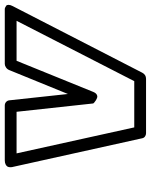

<svg xmlns="http://www.w3.org/2000/svg" viewBox="67 -679 637 811"><g transform="rotate(-90 385.5 -273.5)"><path d="M85.9 -538.1Q85.4 -539.6 85 -541.7Q84.5 -543.9 84.7 -549.8Q85 -555.7 87.2 -560.1Q89.4 -564.5 96.2 -568.1Q103 -571.8 113.8 -571.8H345.2Q354 -571.8 360.1 -566.4Q366.2 -561 367.2 -553.2L394 -305.2L495.1 -553.2Q498.5 -561.5 506.1 -566.7Q513.7 -571.8 521 -571.8H746.1Q746.1 -571.3 750 -571.8Q753.9 -572.3 758.3 -570.6Q762.7 -568.8 766.6 -565.9Q770.5 -563 770.5 -555.7Q770.5 -548.3 765.1 -538.1L483.9 8.8Q475.6 24.9 458 24.9H228Q220.7 24.9 214.6 20.5Q208.5 16.1 207 8.8ZM143.1 -522 252.9 -24.9H448.2L703.1 -522H534.2L402.8 -198.2Q398.4 -187.5 391.8 -183.6Q385.3 -179.7 378.9 -181.6Q372.6 -183.6 366.9 -187.3Q361.3 -190.9 357.4 -194.3L354 -198.2L318.8 -522Z"/></g></svg>

Font: Trueno Black Outline
Style: Italic
Weight: 900
Width: 6
Designer: Julieta Ulanovsky
Foundry: Julieta Ulanovsky
Version: Version 3.001b | FøM Fix